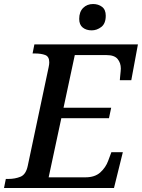

<svg xmlns="http://www.w3.org/2000/svg" viewBox="-42 -935 706 955"><path d="M-22 0 -13 -45H0Q33 -45 60 -56Q87 -67 96 -110L200 -601Q203 -615 203 -625Q203 -654 182.5 -661.5Q162 -669 133 -669H120L129 -714H644L611 -536H554Q554 -540 555.5 -553.5Q557 -567 558 -579Q559 -591 559 -594Q559 -622 543 -641.5Q527 -661 488 -661H330L274 -399H511L500 -347H263L200 -53H383Q430 -53 457 -77.5Q484 -102 496 -135L512 -178H569L525 0ZM414 -784Q387 -784 369.5 -798Q352 -812 352 -841Q352 -876 371.5 -895.5Q391 -915 421 -915Q447 -915 465.5 -901Q484 -887 484 -857Q484 -818 462 -801Q440 -784 414 -784Z"/></svg>

Font: Noto Serif Medium
Style: Italic
Weight: 500
Italic angle: -12°
Designer: Monotype Design Team
Foundry: Monotype Imaging Inc.
Version: Version 2.014; ttfautohint (v1.8.4.7-5d5b)